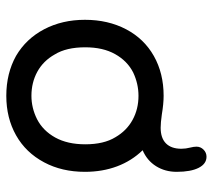

<svg xmlns="http://www.w3.org/2000/svg" viewBox="-54 -636 701 634"><g transform="rotate(90 297.0 -319.5)"><path d="M165 -21.5Q108.4 -54.7 77.1 -114.3Q45.9 -173.8 45.9 -249Q45.9 -325.2 77.1 -384.8Q108.4 -444.3 165.5 -476.6Q222.7 -508.8 296.9 -508.8Q323.2 -508.8 358.4 -502.9Q385.7 -499 402.3 -499Q436.5 -499 454.1 -516.6Q471.7 -534.2 471.7 -567.4Q471.7 -582 467.8 -596.7Q464.8 -608.4 464.8 -617.2Q464.8 -630.9 474.6 -640.6Q484.4 -650.4 498 -650.4Q521.5 -650.4 534.7 -624.5Q547.9 -598.6 547.9 -551.8Q547.9 -513.7 529.3 -483.9Q510.7 -454.1 476.6 -439.5Q511.7 -403.3 529.8 -355Q547.9 -306.6 547.9 -249Q547.9 -172.9 516.6 -114.3Q484.4 -53.7 427.2 -21.5Q370.1 10.7 296.9 10.7Q222.7 10.7 165 -21.5ZM374 -90.8Q412.1 -110.4 434.6 -150.9Q457 -191.4 457 -250Q457 -311.5 433.6 -349.6Q412.1 -386.7 376.5 -406.2Q340.8 -425.8 296.9 -425.8Q256.8 -425.8 219.7 -408.2Q181.6 -388.7 159.2 -348.6Q136.7 -308.6 136.7 -250Q136.7 -187.5 160.2 -149.4Q181.6 -111.3 217.3 -91.8Q252.9 -72.3 296.9 -72.3Q336.9 -72.3 374 -90.8Z"/></g></svg>

Font: jf-openhuninn-2.1
Style: Regular
Weight: 400
Designer: [Kosugi Maru]
Designed by MOTOYA      

[Varela Round]
Joe Prince (Latin component); Avraham Cornfeld (Hebrew component)
Foundry: justfont Co., Ltd.
Version: 2.1